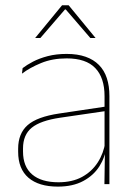

<svg xmlns="http://www.w3.org/2000/svg" viewBox="-20 -700 509 730"><path d="M396 0H377L379 -128L377.5 -131.5V-292V-334.5Q377.5 -404.5 342.2 -441.2Q307 -478 233.5 -478Q179 -478 136 -460.2Q93 -442.5 63.5 -420L66 -441Q81.5 -453 105.2 -465.5Q129 -478 161.2 -486.5Q193.5 -495 233.5 -495Q275 -495 305.5 -484.2Q336 -473.5 356.2 -453Q376.5 -432.5 386.2 -402.8Q396 -373 396 -335ZM200 9.5Q127.5 9.5 88.2 -24.2Q49 -58 49 -123V-134.5Q49 -192.5 85 -224.2Q121 -256 205.5 -268.5L386.5 -295.5L387 -278.5L209 -252.5Q134 -241.5 100.8 -214.5Q67.5 -187.5 67.5 -135.5V-124Q67.5 -66.5 102.2 -36.8Q137 -7 202.5 -7Q254.5 -7 291.8 -27.2Q329 -47.5 351.5 -82.2Q374 -117 380.5 -160.5L390 -142H384Q380 -102.5 358 -67.8Q336 -33 296.5 -11.8Q257 9.5 200 9.5ZM114 -556 216 -680H241L343 -556V-555.5H323.5L230 -664H227L133.5 -555.5H114Z"/></svg>

Font: Anek Kannada Medium Thin
Style: Regular
Weight: 250
Version: Version 1.003